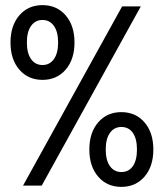

<svg xmlns="http://www.w3.org/2000/svg" viewBox="-20 -725 640 750"><path d="M146 -413Q90 -413 55.5 -453Q21 -493 21 -559Q21 -625 55.5 -665Q90 -705 146 -705Q202 -705 236.5 -665Q271 -625 271 -559Q271 -493 236.5 -453Q202 -413 146 -413ZM70 0 457 -700H530L143 0ZM146 -471Q174 -471 190.5 -494Q207 -517 207 -559Q207 -601 190.5 -624Q174 -647 146 -647Q118 -647 101.5 -624Q85 -601 85 -559Q85 -517 101.5 -494Q118 -471 146 -471ZM454 5Q398 5 363.5 -35Q329 -75 329 -141Q329 -207 363.5 -247Q398 -287 454 -287Q510 -287 544.5 -247Q579 -207 579 -141Q579 -75 544.5 -35Q510 5 454 5ZM454 -53Q483 -53 499 -76Q515 -99 515 -141Q515 -183 499 -206Q483 -229 454 -229Q426 -229 409.5 -206Q393 -183 393 -141Q393 -99 409.5 -76Q426 -53 454 -53Z"/></svg>

Font: Red Hat Mono Medium
Style: Regular
Weight: 500
Monospace: yes
Designer: Pentagram, MCKL
Foundry: Pentagram, MCKL
Version: Version 1.023; ttfautohint (v1.8.3)